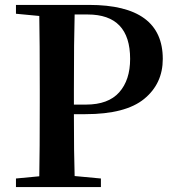

<svg xmlns="http://www.w3.org/2000/svg" viewBox="-20 -762 711 782"><path d="M337 -703H284Q281 -602 281 -395V-336H330Q421 -336 465.5 -386Q510 -436 510 -522Q510 -703 337 -703ZM328 -297H281Q281 -133 284 -45L391 -35V0H45V-35L140 -44Q142 -143 142 -346V-395Q142 -596 140 -697L45 -706V-742H343Q643 -742 643 -522Q643 -421 567 -359Q491 -297 328 -297Z"/></svg>

Font: Swei Spring CJKtc
Style: Bold
Weight: 700
Version: Version 1.021